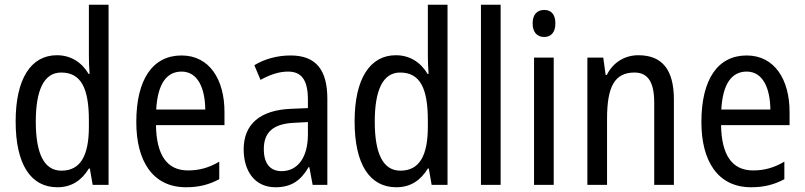

<svg xmlns="http://www.w3.org/2000/svg" viewBox="-20 -780 3394 810"><path d="M222 10C283 10 325 -20 355 -69H359L371 0H438V-760H355V-543C355 -523 356 -494 358 -468H354C325 -517 279 -547 220 -547C111 -547 46 -448 46 -268C46 -86 110 10 222 10ZM239 -60C166 -60 131 -132 131 -267C131 -399 165 -474 238 -474C322 -474 355 -408 355 -272V-246C355 -122 319 -60 239 -60Z M746 -546C624 -546 555 -445 555 -265C555 -102 623 10 765 10C819 10 862 -1 905 -24V-98C861 -72 820 -61 773 -61C685 -61 640 -125 638 -252H927V-308C927 -444 864 -546 746 -546ZM746 -478C815 -478 845 -407 846 -318H639C645 -425 682 -478 746 -478Z M1206 -546C1149 -546 1096 -531 1053 -505L1079 -443C1119 -465 1157 -478 1195 -478C1252 -478 1279 -443 1279 -359V-324L1209 -321C1077 -316 1008 -256 1008 -150C1008 -58 1055 10 1142 10C1209 10 1249 -18 1282 -75H1285L1299 0H1361V-363C1361 -483 1315 -546 1206 -546ZM1222 -262 1279 -265V-213C1279 -113 1234 -58 1168 -58C1122 -58 1093 -87 1093 -151C1093 -220 1130 -258 1222 -262Z M1652 10C1713 10 1755 -20 1785 -69H1789L1801 0H1868V-760H1785V-543C1785 -523 1786 -494 1788 -468H1784C1755 -517 1709 -547 1650 -547C1541 -547 1476 -448 1476 -268C1476 -86 1540 10 1652 10ZM1669 -60C1596 -60 1561 -132 1561 -267C1561 -399 1595 -474 1668 -474C1752 -474 1785 -408 1785 -272V-246C1785 -122 1749 -60 1669 -60Z M2092 0V-760H2009V0Z M2276 -738C2246 -738 2227 -719 2227 -681C2227 -644 2246 -624 2276 -624C2305 -624 2323 -644 2323 -681C2323 -719 2306 -738 2276 -738ZM2316 -537H2233V0H2316Z M2673 -547C2617 -547 2567 -518 2540 -464H2535L2525 -537H2458V0H2541V-279C2541 -413 2572 -474 2657 -474C2715 -474 2740 -431 2740 -347V0H2823V-360C2823 -488 2772 -547 2673 -547Z M3130 -546C3008 -546 2939 -445 2939 -265C2939 -102 3007 10 3149 10C3203 10 3246 -1 3289 -24V-98C3245 -72 3204 -61 3157 -61C3069 -61 3024 -125 3022 -252H3311V-308C3311 -444 3248 -546 3130 -546ZM3130 -478C3199 -478 3229 -407 3230 -318H3023C3029 -425 3066 -478 3130 -478Z"/></svg>

Font: Noto Sans Condensed
Style: Regular
Weight: 400
Width: 3
Designer: Monotype Design Team
Foundry: Monotype Imaging Inc.
Version: Version 2.013